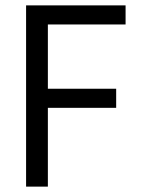

<svg xmlns="http://www.w3.org/2000/svg" viewBox="-20 -694 529 714"><path d="M412 -293H158V0H77V-674H447V-603H158V-364H412Z"/></svg>

Font: Hind Madurai
Style: Regular
Weight: 400
Designer: Jyotish Sonowal
Foundry: Indian Type Foundry
Version: Version 1.001;PS 1.0;hotconv 1.0.86;makeotf.lib2.5.63406; tt